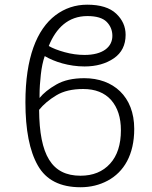

<svg xmlns="http://www.w3.org/2000/svg" viewBox="-20 -785 646 815"><path d="M321.8 9.8C363.8 9.8 402.3 0.5 437 -18.1C506.3 -55.2 549.8 -128.4 549.8 -237.8C549.8 -376 460.4 -453.1 337.9 -453.1C290 -453.1 250.5 -444.3 219.2 -426.3C187.5 -408.2 164.1 -389.2 147.9 -369.1V-382.8C147.9 -409.2 149.9 -437.5 153.3 -468.3C156.7 -499 162.1 -524.9 169.9 -546.9C210.4 -522.9 272.5 -502.9 338.9 -502.9C388.2 -502.9 429.7 -514.6 463.4 -537.6C496.6 -560.5 513.2 -593.8 513.2 -637.2C513.2 -671.9 500 -701.7 473.1 -727.1C446.3 -752.4 405.3 -765.1 350.1 -765.1C299.8 -765.1 254.9 -750 215.3 -720.2C135.7 -659.7 87.9 -539.1 87.9 -351.1C87.9 -233.4 105.5 -144 140.6 -82.5C175.3 -21 235.8 9.8 321.8 9.8ZM338.9 -551.8C311 -551.8 282.7 -555.7 254.4 -563.5C226.1 -571.3 203.6 -580.1 187 -589.8C217.8 -666 269.5 -716.8 351.1 -716.8C389.2 -716.8 416.5 -708.5 432.6 -692.4C448.7 -676.3 457 -656.2 457 -632.8C457 -585.4 416.5 -551.8 338.9 -551.8ZM321.8 -39.1C199.2 -39.1 147.5 -127 146 -318.8C164.6 -341.8 189 -362.3 219.2 -380.4C249 -398.4 287.1 -407.2 333 -407.2C384.3 -407.2 423.8 -391.6 451.7 -360.4C479.5 -328.6 493.2 -286.1 493.2 -231.9C493.2 -171.4 478 -124 447.3 -90.3C416.5 -56.2 374.5 -39.1 321.8 -39.1Z"/></svg>

Font: Noto Reveo Sans
Style: Regular
Weight: 300
Designer: Monotype Design Team
Foundry: Monotype Imaging Inc.
Version: Version 2.007